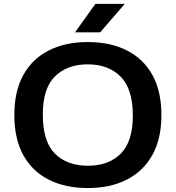

<svg xmlns="http://www.w3.org/2000/svg" viewBox="-20 -968 914 998"><path d="M436.5 9.5Q320.5 9.5 234.5 -33.5Q148.5 -76.5 101.5 -161Q54.5 -245.5 54.5 -370Q54.5 -494.5 101.8 -579Q149 -663.5 235 -706.5Q321 -749.5 436.5 -749.5Q553 -749.5 639 -706.2Q725 -663 772 -578.5Q819 -494 819 -370Q819 -246 771.5 -161.5Q724 -77 638 -33.8Q552 9.5 436.5 9.5ZM436.5 -106.5Q545 -106.5 607.8 -169.5Q670.5 -232.5 670.5 -367Q670.5 -506 607 -569.8Q543.5 -633.5 436.5 -633.5Q329.5 -633.5 266 -571.2Q202.5 -509 202.5 -373Q202.5 -232.5 265.5 -169.5Q328.5 -106.5 436.5 -106.5ZM370 -800 476 -948H628.5L501 -800Z"/></svg>

Font: Encode Sans Exp SmBold
Style: Regular
Weight: 600
Width: 7
Designer: Multiple Designers
Foundry: Impallari Type
Version: Version 3.002; ttfautohint (v1.8.3) -l 8 -r 50 -G 200 -x 14 